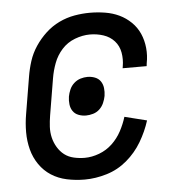

<svg xmlns="http://www.w3.org/2000/svg" viewBox="-44 -570 588 621"><g transform="rotate(-5 250.0 -260.0)"><path d="M207 8Q177 8 149 2Q121 -4 98.5 -18.5Q76 -33 60.5 -55.5Q45 -78 38 -105Q31 -132 31 -161Q31 -190 36 -219L56 -339Q60 -364 68 -389Q76 -414 91 -436.5Q106 -459 126 -477.5Q146 -496 170 -507.5Q194 -519 219.5 -523.5Q245 -528 270 -528Q295 -528 319.5 -524Q344 -520 365 -510Q386 -500 403 -483.5Q420 -467 429.5 -445.5Q439 -424 441.5 -399Q444 -374 439 -349L438 -340H360L361 -346Q365 -369 361 -391Q357 -413 343 -428.5Q329 -444 308 -451Q287 -458 264 -458Q240 -458 215 -448.5Q190 -439 172.5 -419.5Q155 -400 146 -376Q137 -352 133 -328L113 -208Q110 -190 109 -172Q108 -154 112 -137Q116 -120 125 -105Q134 -90 147 -80Q160 -70 177.5 -66Q195 -62 213 -62Q236 -62 260 -71Q284 -80 302.5 -97.5Q321 -115 333 -137.5Q345 -160 352 -183L424 -165Q413 -130 393.5 -97Q374 -64 344.5 -39Q315 -14 278.5 -3Q242 8 207 8ZM229 -198Q216 -198 204.5 -202.5Q193 -207 186.5 -216.5Q180 -226 178.5 -238.5Q177 -251 179 -264Q181 -275 186 -286.5Q191 -298 200.5 -306.5Q210 -315 221.5 -318.5Q233 -322 244 -322Q257 -322 268.5 -317.5Q280 -313 286.5 -303.5Q293 -294 294.5 -281.5Q296 -269 294 -256Q292 -245 287 -233.5Q282 -222 273 -213.5Q264 -205 252 -201.5Q240 -198 229 -198Z"/></g></svg>

Font: Iosevka Term Curly
Style: Italic
Weight: 400
Italic angle: -9°
Designer: Belleve Invis
Foundry: Belleve Invis
Version: Version 32.3.0